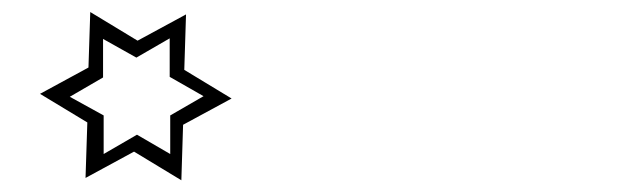

<svg xmlns="http://www.w3.org/2000/svg" viewBox="-20 -693 1040 321"><path d="M264.6 -435.5V-500L320.3 -532.2L263.7 -564.5V-628.9L208 -596.7L152.3 -627.9V-563.5L96.7 -531.2L153.3 -500V-435.5L209 -467.8ZM283.2 -391.6 204.1 -439.5 123 -395.5 126 -488.3 46.9 -536.1 127.9 -580.1 130.9 -672.9 210 -625 291 -668.9 288.1 -576.2 367.2 -528.3 286.1 -484.4Z"/></svg>

Font: Urdu Khush Khati
Style: Regular
Weight: 400
Version: Version 001.500